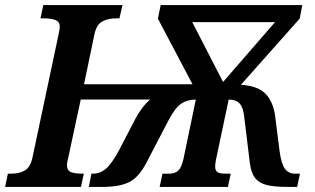

<svg xmlns="http://www.w3.org/2000/svg" viewBox="-41 -734 1236 754"><path d="M-10 -52H2Q35 -52 56.5 -64.5Q78 -77 86 -113L188 -594Q194 -623 194 -628Q194 -648 177.5 -655Q161 -662 129 -662H118L129 -714H440L428 -662H417Q382 -662 360 -649.5Q338 -637 330 -600L289 -403H715L579 -661L590 -714H1146L1136 -661L905 -401Q969 -397 999.5 -368Q1030 -339 1039 -282L1057 -140Q1064 -89 1078.5 -70.5Q1093 -52 1117 -52H1137L1126 0H1088Q1034 0 1004.5 -8Q975 -16 960 -36Q945 -56 940 -95L919 -268Q915 -311 900.5 -327Q886 -343 857 -343L807 -106Q804 -91 804 -80Q804 -64 813 -58Q822 -52 845 -52H865L854 0H586L597 -52H623Q646 -52 659 -64Q672 -76 680 -112L728 -343Q694 -343 670 -326.5Q646 -310 620 -260L534 -95Q505 -39 467.5 -19.5Q430 0 361 0H308L318 -52H323Q352 -52 374.5 -71Q397 -90 426 -143L491 -268Q516 -315 548 -343H276L226 -110Q222 -96 222 -86Q222 -65 236.5 -58.5Q251 -52 288 -52L277 0H-21ZM1039 -647H714L835 -412Z"/></svg>

Font: Noto Serif Narrow
Style: Bold Italic
Weight: 700
Width: 4
Italic angle: -12°
Designer: Monotype Design Team
Foundry: Monotype Imaging Inc.
Version: Version 1.001